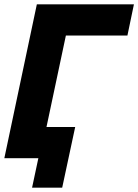

<svg xmlns="http://www.w3.org/2000/svg" viewBox="-22 -730 638 886"><path d="M-2 0 148 -710H596L566 -566H282L162 0ZM126 136 155 0H44L75 -144H325L265 136Z"/></svg>

Font: Raleway ExtraBold
Style: Italic
Weight: 800
Italic angle: -12°
Designer: Matt McInerney, Pablo Impallari, Rodrigo Fuenzalida
Foundry: Matt McInerney, Pablo Impallari, Rodrigo Fuenzalida
Version: Version 4.026